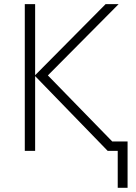

<svg xmlns="http://www.w3.org/2000/svg" viewBox="-20 -734 664 934"><path d="M557.1 -713.9 212.9 -367.2 525.9 -45.9H600.6V179.7H552.7V0H503.9L150.9 -363.8V0H100.6V-713.9H150.9V-368.2L493.7 -713.9Z"/></svg>

Font: Open Sans Light
Style: Regular
Weight: 300
Designer: Monotype Design Team
Foundry: Monotype Imaging Inc.
Version: Version 3.000; ttfautohint (v1.8.4)